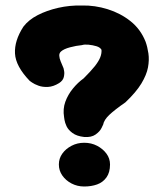

<svg xmlns="http://www.w3.org/2000/svg" viewBox="-20 -676 595 698"><path d="M286 -178Q259 -181 243.5 -192.5Q228 -204 222 -217Q216 -230 214.5 -240Q213 -250 213 -250Q208 -280 217.5 -306Q227 -332 245 -354Q263 -376 284 -391Q310 -417 324 -434.5Q338 -452 344 -466.5Q350 -481 349 -495Q344 -504 330.5 -508Q317 -512 302 -513.5Q287 -515 278 -512Q257 -510 234.5 -504Q212 -498 202 -489Q195 -483 195.5 -473.5Q196 -464 200.5 -453Q205 -442 211 -428Q211 -428 213 -418.5Q215 -409 212 -396Q209 -383 195 -374Q174 -361 154.5 -360Q135 -359 120 -364.5Q105 -370 96.5 -376Q88 -382 88 -382Q37 -435 34.5 -481.5Q32 -528 65 -579Q84 -604 117 -621Q150 -638 191.5 -647.5Q233 -657 278 -656Q325 -657 371.5 -642.5Q418 -628 454.5 -599Q491 -570 509 -525Q516 -506 519.5 -482Q523 -458 518 -431Q513 -404 494 -372.5Q475 -341 436 -304Q397 -277 377.5 -258.5Q358 -240 355 -223Q355 -223 349 -210.5Q343 -198 327.5 -187Q312 -176 286 -178ZM286 2Q261 2 240 -9Q219 -20 206.5 -38Q194 -56 194 -78Q194 -100 206.5 -117.5Q219 -135 240 -146Q261 -157 286 -157Q312 -157 333 -146Q354 -135 367 -117.5Q380 -100 380 -78Q380 -49 367 -31Q354 -13 333 -5.5Q312 2 286 2Z"/></svg>

Font: Sour Gummy Black ExtraBold
Style: Regular
Weight: 800
Version: Version 1.000